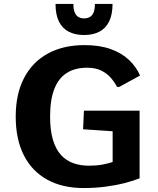

<svg xmlns="http://www.w3.org/2000/svg" viewBox="-20 -952 806 982"><path d="M408.4 9.8Q299.6 9.8 221.6 -33.1Q143.6 -75.9 102 -157.7Q60.4 -239.5 60.4 -355.9Q60.4 -471.5 103.1 -553.1Q145.7 -634.8 224.5 -678Q303.3 -721.3 412 -721.3Q489.8 -721.3 546.2 -700.9Q602.6 -680.6 639.7 -645.6Q676.8 -610.5 696.3 -565.6L589.6 -507.4H578.7Q565.9 -532.1 546.2 -554.6Q526.6 -577.1 497.4 -591.3Q468.2 -605.6 425.8 -605.6Q362.9 -605.6 320.8 -578.4Q278.7 -551.3 257.5 -496Q236.2 -440.8 236.2 -356.1Q236.2 -285.3 250.8 -236.8Q265.4 -188.4 292 -159.3Q318.6 -130.3 355.1 -117.4Q391.6 -104.5 435.3 -104.5Q473.4 -104.5 503.8 -110.2Q534.2 -115.9 556.1 -123.5V-280.7L404.9 -290.8L409.3 -386H694V-39.7Q660.5 -26.8 615.9 -15.3Q571.2 -3.9 518.6 2.9Q466 9.8 408.4 9.8ZM410.1 -772.9Q364.9 -772.9 332.1 -789.6Q299.3 -806.2 281.6 -841.5Q264 -876.8 264 -931.8H355.4Q355.4 -903.6 362.5 -887.4Q369.6 -871.2 382 -864.6Q394.3 -858 410.1 -858Q426 -858 438.5 -864.6Q451.1 -871.2 458.3 -887.4Q465.4 -903.6 465.4 -931.8H555.6Q555.6 -876.8 537.8 -841.5Q520.1 -806.2 487.6 -789.6Q455.1 -772.9 410.1 -772.9Z"/></svg>

Font: Comme
Style: Regular
Weight: 400
Designer: Vernon Adams
Foundry: Vernon Adams
Version: Version 1.000;gftools[0.9.27]